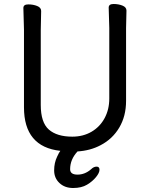

<svg xmlns="http://www.w3.org/2000/svg" viewBox="-20 -735 750 961"><path d="M282 20Q100 0 100 -198V-586L97 -695Q97 -713 121.5 -713Q146 -713 166 -705Q186 -697 186 -680L184 -584V-210Q184 -122 224.5 -86.5Q265 -51 342 -51Q396 -51 438 -75.5Q480 -100 503.5 -143.5Q527 -187 527 -242V-595L524 -697Q524 -715 548.5 -715Q573 -715 593 -707Q613 -699 613 -682L611 -594V-230Q611 -154 577 -96.5Q543 -39 483 -8Q432 19 368 23Q331 63 331 112Q331 139 368 139Q405 139 436 112Q449 99 463.5 99Q478 99 478 114.5Q478 130 460.5 151.5Q443 173 415.5 189.5Q388 206 346 206Q304 206 277.5 181Q251 156 251 118Q251 80 266 49Q276 27 282 20Z"/></svg>

Font: LXGW WenKai Medium
Style: Regular
Weight: 500
Designer: LXGW / Fontworks Inc.
Foundry: LXGW / Fontworks Inc.
Version: Version 1.501; October 10, 2024